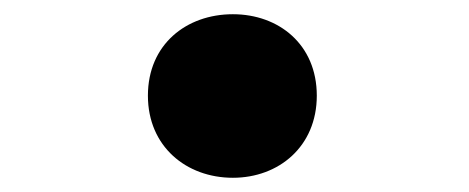

<svg xmlns="http://www.w3.org/2000/svg" viewBox="-20 -229 660 270"><path d="M307.5 21C372 21 425.5 -23 425.5 -94.5C425.5 -166.5 372 -209 307.5 -209C242 -209 188 -166.5 188 -94.5C188 -23 242 21 307.5 21Z"/></svg>

Font: Monaspace Argon ExtraBold
Style: Bold
Weight: 800
Designer: Riley Cran & the Lettermatic Team
Foundry: Lettermatic
Version: Version 1.000 (Monaspace Argon)